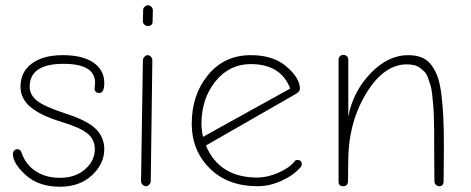

<svg xmlns="http://www.w3.org/2000/svg" viewBox="-20 -703 1795 731"><path d="M208 8Q127 8 78 -36.5Q29 -81 29 -117Q29 -124 34 -129.5Q39 -135 46 -135Q58 -135 62 -122Q77 -77 115.5 -51.5Q154 -26 208 -26Q267 -26 304 -58.5Q341 -91 341 -135Q341 -171 314 -194Q287 -217 211 -240Q133 -264 95.5 -296Q58 -328 58 -373Q58 -429 101 -461Q144 -493 219 -493Q295 -493 336 -464.5Q377 -436 377 -387Q377 -349 358 -349Q340 -349 340 -367Q340 -369 341 -375Q342 -381 342 -388Q342 -460 222 -460Q93 -460 93 -373Q93 -342 121 -319.5Q149 -297 229 -271Q313 -244 345 -212Q377 -180 377 -135Q377 -79 330 -35.5Q283 8 208 8Z M542 -604Q535 -604 529.5 -609.5Q524 -615 524 -622L525 -665Q525 -672 531 -677.5Q537 -683 544 -683Q551 -683 556.5 -677Q562 -671 562 -664L561 -621Q561 -604 542 -604ZM536 6Q528 6 522.5 0Q517 -6 517 -14L524 -473Q524 -481 530 -487Q536 -493 542 -493Q549 -493 554.5 -487Q560 -481 560 -473L554 -14Q554 -6 548 0Q542 6 536 6Z M961 6Q847 6 778.5 -62Q710 -130 710 -232Q710 -342 772 -417.5Q834 -493 935 -493Q1021 -493 1071.5 -449Q1122 -405 1122 -365Q1122 -354 1104 -344L764 -149Q815 -27 960 -27Q997 -27 1039 -45Q1081 -63 1102 -89Q1105 -94 1112 -94Q1129 -94 1129 -77Q1129 -71 1124 -66Q1097 -35 1051.5 -14.5Q1006 6 961 6ZM753 -182 1085 -366Q1049 -459 935 -459Q853 -459 800 -393Q747 -327 747 -231Q747 -210 753 -182Z M1269 -11V-476Q1269 -484 1274.5 -489Q1280 -494 1287 -494Q1295 -494 1300.5 -489Q1306 -484 1306 -476V-259Q1324 -354 1390.5 -423.5Q1457 -493 1534 -493Q1564 -493 1586 -484Q1608 -475 1623 -454.5Q1638 -434 1647 -408Q1656 -382 1661 -339.5Q1666 -297 1668 -252Q1670 -207 1670 -142Q1670 -123 1669.5 -80.5Q1669 -38 1669 -14Q1669 6 1652 6Q1645 6 1639.5 0.5Q1634 -5 1634 -13Q1634 -37 1633.5 -78.5Q1633 -120 1633 -139Q1633 -178 1633 -200Q1633 -222 1632 -253Q1631 -284 1629.5 -301.5Q1628 -319 1625.5 -342.5Q1623 -366 1619 -378.5Q1615 -391 1609.5 -406.5Q1604 -422 1596.5 -429.5Q1589 -437 1579 -444.5Q1569 -452 1556.5 -455Q1544 -458 1529 -458Q1434 -458 1363 -328Q1308 -227 1306 -99L1305 -15Q1305 6 1287 6Q1269 6 1269 -11Z"/></svg>

Font: Comic Neue Light
Style: Regular
Weight: 300
Designer: Craig Rozynski
Foundry: Craig Rozynski
Version: Version 2.003